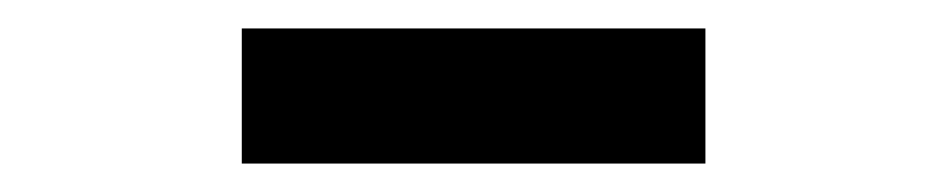

<svg xmlns="http://www.w3.org/2000/svg" viewBox="-20 -789 666 135"><path d="M150 -674H476V-769H150Z"/></svg>

Font: Source Han Sans Old Style Bold
Style: Regular
Weight: 700
Designer: Ryoko NISHIZUKA (kana & ideographs); Paul D. Hunt (Latin, Greek & Cyrillic); Wenlong ZHANG (bopomofo); Sandoll Communica
Foundry: Adobe Systems Incorporated
Version: Version 1.004;PS 1.004;hotconv 1.0.81;makeotf.lib2.5.63406